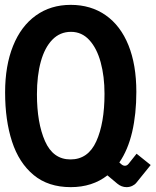

<svg xmlns="http://www.w3.org/2000/svg" viewBox="-20 -755 640 790"><path d="M1 -375Q1 -485 33.8 -566.2Q66.5 -647.5 127.5 -691.2Q188.5 -735 271 -735Q354 -735 415 -692.2Q476 -649.5 508.5 -569Q541 -488.5 541 -377Q541 -286 523.8 -212Q506.5 -138 471 -86.5L479.5 -79Q486.5 -73 494 -73Q502.5 -73 509 -81L542 -122.5L600 -76L541 -3Q534.5 5 523.8 10Q513 15 500.5 15Q480 15 462.5 0.5L422 -33.5Q360 15 271 15Q178.5 15 118.2 -35Q58 -85 29.5 -172.5Q1 -260 1 -375ZM410 -369Q410 -441 394.2 -498.8Q378.5 -556.5 347.5 -590.2Q316.5 -624 272 -624Q227 -624 195.5 -591.8Q164 -559.5 148 -501.8Q132 -444 132 -367Q132 -249.5 165.2 -174.2Q198.5 -99 270 -99Q342.5 -99 376.2 -173.5Q410 -248 410 -369Z"/></svg>

Font: JuliaMono
Style: Bold
Weight: 700
Monospace: yes
Designer: cormullion
Foundry: corm
Version: Version 0.055; ttfautohint (v1.8.4)